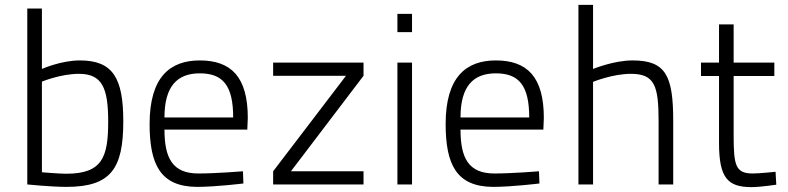

<svg xmlns="http://www.w3.org/2000/svg" viewBox="-20 -757 3233 788"><path d="M308 -509C230 -509 152 -474 152 -474V-722H92V0C92 0 190 10 253 10C436 10 486 -66 486 -259C486 -436 444 -509 308 -509ZM252 -44C222 -44 152 -50 152 -50V-422C152 -422 229 -454 304 -454C400 -454 424 -395 424 -258C424 -112 400 -44 252 -44Z M794 -45C689 -45 655 -107 655 -225H995L997 -273C997 -441 929 -509 800 -509C678 -509 594 -441 594 -248C594 -81 639 9 788 10C866 10 979 -4 979 -4L977 -54C977 -54 867 -45 794 -45ZM655 -275C655 -405 709 -456 800 -456C894 -456 937 -407 937 -275Z M1101 -446H1400L1101 -54V0H1472V-54H1174L1472 -446V-500H1101Z M1611 0H1671V-500H1611ZM1611 -625H1671V-700H1611Z M2009 -45C1904 -45 1870 -107 1870 -225H2210L2212 -273C2212 -441 2144 -509 2015 -509C1893 -509 1809 -441 1809 -248C1809 -81 1854 9 2003 10C2081 10 2194 -4 2194 -4L2192 -54C2192 -54 2082 -45 2009 -45ZM1870 -275C1870 -405 1924 -456 2015 -456C2109 -456 2152 -407 2152 -275Z M2414 0V-421C2414 -421 2494 -454 2569 -454C2667 -454 2683 -405 2683 -259V0H2743V-260C2743 -446 2713 -509 2576 -509C2499 -509 2414 -474 2414 -474V-737H2354V0Z M3158 -445V-500H2991V-657H2931V-500H2857V-445H2931V-170C2931 -26 2967 11 3065 11C3100 11 3166 1 3166 1L3163 -52C3163 -52 3098 -45 3070 -45C2999 -45 2991 -77 2991 -202V-445Z"/></svg>

Font: TitilliumText22L
Style: 250 wt
Weight: 300
Designer: Campivisivi
Foundry: Campivisivi
Version: 1.000